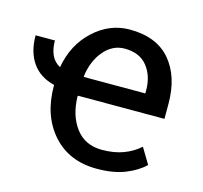

<svg xmlns="http://www.w3.org/2000/svg" viewBox="-101 -632 779 736"><g transform="rotate(15 288.5 -264.0)"><path d="M342.3 10.3Q231.9 10.3 166.7 -63.2Q101.6 -136.7 101.6 -253.9V-257.8Q43.5 -272 13.7 -314.7Q-16.1 -357.4 -16.1 -423.3H60.5Q60.5 -389.6 71.5 -365.7Q82.5 -341.8 106 -329.6Q122.1 -421.9 185.1 -480Q248 -538.1 327.6 -538.1Q434.6 -538.1 489.3 -473.6Q543.9 -409.2 543.9 -301.8V-241.7H201.2L199.7 -239.3Q201.2 -163.1 238.3 -114Q275.4 -64.9 342.3 -64.9Q391.1 -64.9 428 -78.9Q464.8 -92.8 491.7 -117.2L529.3 -54.7Q501 -26.9 454.6 -8.3Q408.2 10.3 342.3 10.3ZM327.6 -462.4Q279.3 -462.4 245.1 -421.6Q210.9 -380.9 203.1 -319.3L204.1 -316.9H447.8V-329.6Q447.8 -386.2 417.5 -424.3Q387.2 -462.4 327.6 -462.4Z"/></g></svg>

Font: GeogebraSans
Style: Regular
Weight: 400
Designer: Google
Version: Version 1.100140; 2013